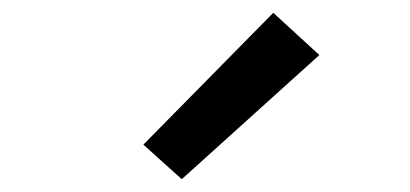

<svg xmlns="http://www.w3.org/2000/svg" viewBox="-20 -823 640 300"><path d="M264 -543 204 -597 407 -803 479 -737Z"/></svg>

Font: Iosevka Custom Medium Extended
Style: Regular
Weight: 500
Width: 7
Monospace: yes
Designer: Belleve Invis
Foundry: Belleve Invis
Version: Version 11.2.4; ttfautohint (v1.8.4)